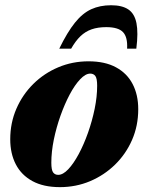

<svg xmlns="http://www.w3.org/2000/svg" viewBox="-20 -716 580 750"><path d="M326 -476.5Q390 -476.5 433.2 -453Q476.5 -429.5 498.2 -387.5Q520 -345.5 520 -289.5Q520 -225 496 -169.8Q472 -114.5 429.5 -73Q387 -31.5 331.8 -8.2Q276.5 15 214 15Q150 15 106.8 -8.5Q63.5 -32 41.8 -74Q20 -116 20 -172Q20 -236 44 -291.2Q68 -346.5 110.2 -388.2Q152.5 -430 207.8 -453.2Q263 -476.5 326 -476.5ZM207.5 -33Q226 -33 246.8 -55Q267.5 -77 287.5 -114.2Q307.5 -151.5 323.8 -197.5Q340 -243.5 349.8 -291Q359.5 -338.5 359.5 -381Q359.5 -409.5 352.5 -419Q345.5 -428.5 332.5 -428.5Q314 -428.5 293 -406.2Q272 -384 252.2 -346.8Q232.5 -309.5 216.2 -263.8Q200 -218 190.2 -170.5Q180.5 -123 180.5 -80.5Q180.5 -52 187.5 -42.5Q194.5 -33 207.5 -33ZM395 -610Q362.5 -610 338 -601.5Q313.5 -593 294.2 -574.5Q275 -556 258 -526H211.5Q243 -590.5 272.8 -627.5Q302.5 -664.5 336.5 -680Q370.5 -695.5 414 -695.5Q457 -695.5 481.2 -679.2Q505.5 -663 513 -625.8Q520.5 -588.5 512.5 -526H476.5Q479 -571 460.5 -590.5Q442 -610 395 -610Z"/></svg>

Font: Newsreader 36pt ExtraBold
Style: Italic
Weight: 800
Italic angle: -17°
Designer: Hugues Gentile
Foundry: Production Type
Version: Version 1.003